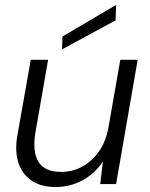

<svg xmlns="http://www.w3.org/2000/svg" viewBox="-20 -742 603 774"><path d="M205 12Q143 12 104.5 -16Q66 -44 52.5 -91.5Q39 -139 51 -201L104 -501H174L123 -209Q110 -132 134.5 -90.5Q159 -49 227 -49Q271 -49 310 -69.5Q349 -90 377.5 -129.5Q406 -169 417 -227L465 -501H535L448 0H384L395 -92Q364 -43 313 -15.5Q262 12 205 12ZM230 -543 232 -595 448 -722 446 -660Z"/></svg>

Font: DM Sans 18pt Light
Style: Italic
Weight: 300
Italic angle: -10°
Designer: Colophon Foundry, Jonny Pinhorn
Foundry: Colophon Foundry
Version: Version 4.004;gftools[0.9.30]